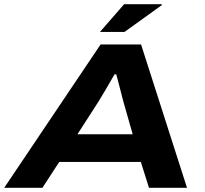

<svg xmlns="http://www.w3.org/2000/svg" viewBox="-45 -900 983 920"><path d="M434.1 -747.1 549.8 -879.9H729L731 -876L551.8 -747.1ZM-24.9 0 437 -687H630.9L851.1 0H668.9L629.9 -124H238.8L158.2 0ZM326.2 -256.8H590.8L545.9 -414.1Q542.5 -426.8 528.3 -482.4Q514.2 -538.1 512.2 -543.9H503.9Q459 -465.3 426.8 -413.1Z"/></svg>

Font: Archivo Expanded
Style: Bold Italic
Weight: 700
Width: 7
Italic angle: -10°
Designer: Hector Gatti
Foundry: Omnibus-Type
Version: Version 2.001